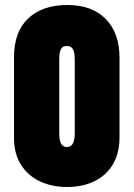

<svg xmlns="http://www.w3.org/2000/svg" viewBox="-20 -737 535 768"><path d="M36 -508V-186Q36 -121 64.5 -77Q93 -33 141 -11Q189 11 248 11Q311 11 358.5 -12.5Q406 -36 432 -80.5Q458 -125 458 -186V-507Q458 -605 403 -661Q348 -717 249 -717Q150 -717 93 -663.5Q36 -610 36 -508ZM217 -203V-498Q217 -520 220.5 -532Q224 -544 230.5 -548.5Q237 -553 247 -553Q257 -553 264 -548.5Q271 -544 275 -532Q279 -520 279 -499V-203Q279 -185 275.5 -173Q272 -161 265 -155Q258 -149 248 -149Q238 -149 231 -154.5Q224 -160 220.5 -172Q217 -184 217 -203Z"/></svg>

Font: Advent Pro Black
Style: Regular
Weight: 900
Version: Version 3.000